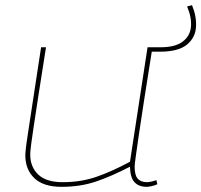

<svg xmlns="http://www.w3.org/2000/svg" viewBox="-20 -713 779 743"><path d="M218 10Q148 10 113 -23.5Q78 -57 78 -112Q78 -120 80 -138.5Q82 -157 88.5 -199Q95 -241 107 -320.5Q119 -400 139 -530H158Q140 -416 128.5 -342Q117 -268 110.5 -224Q104 -180 101 -158Q98 -136 97.5 -127.5Q97 -119 97 -115Q97 -67 128 -37.5Q159 -8 222 -8Q293 -8 352.5 -28.5Q412 -49 483 -87L551 -530H570Q550 -404 537 -321Q524 -238 517 -189Q510 -140 506.5 -115.5Q503 -91 502 -81.5Q501 -72 501 -68Q501 -35 513 -21.5Q525 -8 549 -8Q554 -8 564.5 -10Q575 -12 585 -16L589 0Q578 5 566 7.5Q554 10 548 10Q517 10 500.5 -8Q484 -26 483 -68Q412 -31 351.5 -10.5Q291 10 218 10ZM568 -513 562 -530H600Q658 -530 687 -552Q716 -574 719 -610Q722 -646 704 -688L723 -693Q741 -650 738.5 -608.5Q736 -567 703 -540Q670 -513 598 -513Z"/></svg>

Font: Georama Extended Thin
Style: Italic
Weight: 100
Width: 7
Italic angle: -9°
Designer: Jean-Baptiste Levee
Foundry: Production Type
Version: Version 1.000